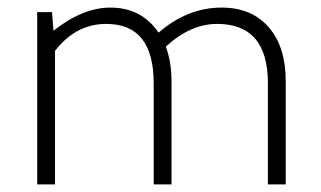

<svg xmlns="http://www.w3.org/2000/svg" viewBox="-20 -486 846 506"><path d="M121 -405Q198 -466 271 -466Q353 -466 398 -400Q474 -466 564 -466Q645 -466 690 -412Q733 -361 733 -272V0H686V-267Q686 -423 552 -423Q482 -423 417 -363Q432 -323 432 -272V0H385V-267Q385 -423 260 -423Q180 -423 125 -352V0H78V-454H117Z"/></svg>

Font: Tajawal Light
Style: Regular
Weight: 300
Designer: Boutros Fonts
Foundry: Created by Boutros International 2017
Version: Version 1.700